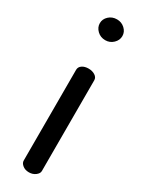

<svg xmlns="http://www.w3.org/2000/svg" viewBox="-189 -729 577 760"><g transform="rotate(30 100.0 -349.5)"><path d="M100 0Q82 0 70.5 -9.5Q59 -19 59 -30V-445Q59 -458 70.5 -466Q82 -474 100 -474Q117 -474 129.5 -466Q142 -458 142 -445V-30Q142 -19 129.5 -9.5Q117 0 100 0ZM100 -604Q78 -604 63 -618.5Q48 -633 48 -652Q48 -671 63 -685Q78 -699 100 -699Q121 -699 136 -685Q151 -671 151 -652Q151 -633 136 -618.5Q121 -604 100 -604Z"/></g></svg>

Font: Dosis ExtraLight Medium
Style: Regular
Weight: 500
Version: Version 3.001; ttfautohint (v1.8.2)